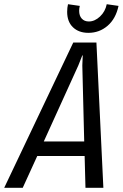

<svg xmlns="http://www.w3.org/2000/svg" viewBox="-68 -892 583 912"><path d="M334 -151H109L40 0H-48L280 -690H390L423 0H338ZM332 -220 323 -581 325 -629H323L304 -581L140 -220ZM251 -836Q251 -855 255 -872L311 -864Q308 -852 308 -841Q308 -817 320.5 -803.5Q333 -790 354 -790Q382 -790 407 -813.5Q432 -837 439 -872L495 -864Q482 -803 443 -769.5Q404 -736 352 -736Q306 -736 278.5 -762.5Q251 -789 251 -836Z"/></svg>

Font: Decalotype
Style: Italic
Weight: 400
Italic angle: -12°
Designer: Alfredo Marco Pradil
Foundry: Alfredo Marco Pradil
Version: Version 1.0